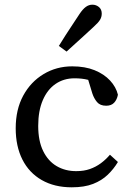

<svg xmlns="http://www.w3.org/2000/svg" viewBox="-20 -787 560 819"><path d="M286 12Q212 12 158 -19Q104 -50 75.5 -106.5Q47 -163 47 -240Q47 -320 79 -379Q111 -438 166 -471Q221 -504 288 -504Q343 -504 383.5 -487.5Q424 -471 449.5 -443.5Q475 -416 483 -383Q479 -362 467 -349Q455 -336 433 -336Q407 -336 394 -351.5Q381 -367 374 -388L346 -480L404 -429Q381 -440 355.5 -446.5Q330 -453 298 -453Q252 -453 217 -429Q182 -405 162.5 -359.5Q143 -314 143 -250Q143 -186 164 -143Q185 -100 221.5 -78.5Q258 -57 305 -57Q338 -57 363.5 -66Q389 -75 410 -90.5Q431 -106 449 -127L483 -96Q465 -66 439.5 -41.5Q414 -17 377 -2.5Q340 12 286 12ZM231 -591Q245 -614 259.5 -636.5Q274 -659 289 -681.5Q304 -704 319 -727Q333 -748 346 -757.5Q359 -767 374 -767Q390 -767 402 -757Q414 -747 414 -729Q414 -715 407 -703Q400 -691 380 -673Q361 -655 341.5 -637.5Q322 -620 303 -602.5Q284 -585 264 -567Z"/></svg>

Font: Source Serif 4
Style: Regular
Weight: 400
Designer: Frank Grießhammer
Foundry: Adobe Systems Incorporated
Version: Version 4.004;hotconv 1.0.116;makeotfexe 2.5.65601